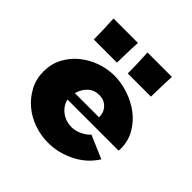

<svg xmlns="http://www.w3.org/2000/svg" viewBox="-158 -688 827 827"><g transform="rotate(45 255.5 -275.0)"><path d="M180 -177Q183 -161 192.5 -147.5Q202 -134 215 -124.5Q228 -115 243.5 -110Q259 -105 275 -105Q298 -105 321 -115.5Q344 -126 360 -143L465 -98Q431 -44 372.5 -15Q314 14 251 14Q208 14 166.5 -0.5Q125 -15 93 -42Q61 -69 41 -106.5Q21 -144 21 -190Q21 -236 41 -273.5Q61 -311 93.5 -337.5Q126 -364 167 -378.5Q208 -393 251 -393Q293 -393 336 -378.5Q379 -364 413.5 -338Q448 -312 470 -274Q492 -236 492 -190L491 -177ZM330 -219V-221Q330 -250 311 -269Q292 -288 263 -288Q232 -288 211 -268Q190 -248 183 -219ZM429 -564Q427 -533 426.5 -502.5Q426 -472 425 -440H284Q284 -472 283 -502.5Q282 -533 280 -564ZM222 -564Q220 -533 219.5 -502.5Q219 -472 218 -440H77Q77 -472 76 -502.5Q75 -533 73 -564Z"/></g></svg>

Font: CAT Rhythmus
Style: Regular
Weight: 400
Designer: Peter Wiegel nach alter Vorlage
Foundry: Peter Wiegel
Version: 1.000